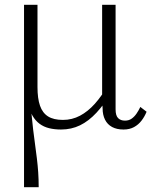

<svg xmlns="http://www.w3.org/2000/svg" viewBox="-20 -529 630 799"><path d="M494 10Q466 10 446.5 -0.5Q427 -11 417 -31Q407 -51 407 -78L405 -108V-509H461V-74Q461 -48 471.5 -37.5Q482 -27 500 -27Q516 -27 527.5 -35Q539 -43 548 -56Q557 -69 564 -84L590 -64Q582 -44 569 -27Q556 -10 537.5 0Q519 10 494 10ZM136 -509V-167Q136 -119 146.5 -89Q157 -59 180 -44.5Q203 -30 242 -30Q280 -30 313 -47.5Q346 -65 375 -97.5Q404 -130 430 -176L446 -148Q414 -95 381.5 -60Q349 -25 313 -7.5Q277 10 234 10Q207 10 184.5 4.5Q162 -1 144.5 -14Q127 -27 115 -48Q103 -69 96 -101L104 -145Q107 -99 110.5 -60.5Q114 -22 118 10.5Q122 43 126 72.5Q130 102 133.5 130.5Q137 159 139 188Q141 217 141 250H80V-509Z"/></svg>

Font: Roboto Serif 36pt ExtraLight
Style: Regular
Weight: 250
Designer: Greg Gazdowicz
Foundry: Commercial Type
Version: Version 1.008